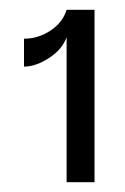

<svg xmlns="http://www.w3.org/2000/svg" viewBox="-20 -710 256 392"><path d="M116 -338V-634Q107 -609 80 -591.5Q53 -574 29 -574V-631Q58 -631 83 -647.5Q108 -664 116 -690H173V-338Z"/></svg>

Font: Parkinsans Light Light
Style: Regular
Weight: 300
Version: Version 1.000